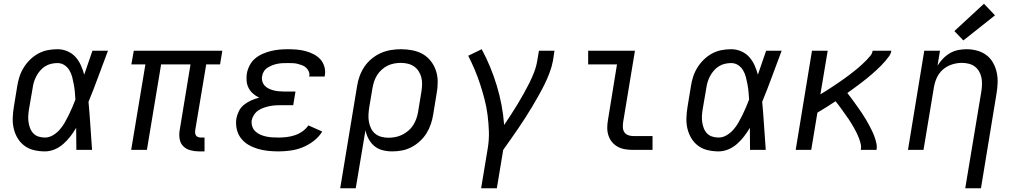

<svg xmlns="http://www.w3.org/2000/svg" viewBox="-20 -801 5440 1026"><path d="M220 8Q191 8 162.5 1.5Q134 -5 111.5 -21.5Q89 -38 74.5 -62Q60 -86 53.5 -113.5Q47 -141 48 -170.5Q49 -200 54 -230L72 -340Q76 -366 84 -391Q92 -416 106.5 -439.5Q121 -463 141 -482.5Q161 -502 185 -515Q209 -528 235 -533Q261 -538 287 -538Q315 -538 340.5 -527Q366 -516 383.5 -496.5Q401 -477 412 -452.5Q423 -428 430 -402Q441 -434 452 -466Q463 -498 474 -530H557Q531 -462 506 -393.5Q481 -325 453 -257Q459 -193 463 -128.5Q467 -64 472 0H388Q388 -30 387.5 -59.5Q387 -89 387 -118Q373 -94 356 -72Q339 -50 318 -31.5Q297 -13 271.5 -2.5Q246 8 220 8ZM220 -66Q242 -66 262.5 -78Q283 -90 298.5 -107.5Q314 -125 325.5 -145Q337 -165 347 -185.5Q357 -206 366 -227Q375 -248 383 -269Q382 -289 380 -309.5Q378 -330 374.5 -349.5Q371 -369 366 -388.5Q361 -408 351 -425Q341 -442 324.5 -453Q308 -464 287 -464Q270 -464 253 -460Q236 -456 221 -446.5Q206 -437 194 -423Q182 -409 174 -393.5Q166 -378 161 -361.5Q156 -345 154 -328L135 -218Q132 -200 131 -182.5Q130 -165 132.5 -148Q135 -131 141 -115.5Q147 -100 158.5 -88Q170 -76 186.5 -71Q203 -66 220 -66Z M1043 8Q1020 8 997.5 2Q975 -4 959.5 -19.5Q944 -35 940 -58Q936 -81 940 -104L998 -457H841L765 0H681L757 -457H682L695 -530H1168L1156 -457H1082L1023 -104Q1022 -96 1023 -88.5Q1024 -81 1028.5 -75.5Q1033 -70 1040.5 -68Q1048 -66 1055 -66H1073V8Z M1469 8Q1440 8 1411.5 5Q1383 2 1356.5 -6Q1330 -14 1307 -27.5Q1284 -41 1267.5 -62.5Q1251 -84 1245 -111.5Q1239 -139 1243 -167Q1247 -188 1257 -208Q1267 -228 1285 -242Q1303 -256 1323.5 -265Q1344 -274 1365 -279Q1347 -288 1332.5 -300.5Q1318 -313 1309 -330Q1300 -347 1298 -367Q1296 -387 1299 -408Q1303 -430 1314 -451.5Q1325 -473 1343.5 -488.5Q1362 -504 1384 -513.5Q1406 -523 1428.5 -528.5Q1451 -534 1473.5 -536Q1496 -538 1518 -538Q1542 -538 1566 -536Q1590 -534 1612.5 -528Q1635 -522 1655.5 -511.5Q1676 -501 1691 -485Q1706 -469 1713 -446Q1720 -423 1716 -400Q1716 -398 1715.5 -396Q1715 -394 1715 -392H1632Q1632 -393 1632 -394Q1632 -395 1633 -396Q1635 -408 1629.5 -420Q1624 -432 1615 -440Q1606 -448 1594 -452.5Q1582 -457 1570 -460Q1558 -463 1544.5 -463.5Q1531 -464 1518 -464Q1505 -464 1491.5 -463.5Q1478 -463 1464.5 -460.5Q1451 -458 1437.5 -453Q1424 -448 1411.5 -440.5Q1399 -433 1391 -421Q1383 -409 1381 -395Q1378 -381 1381.5 -367.5Q1385 -354 1394 -344Q1403 -334 1415 -328Q1427 -322 1440 -318.5Q1453 -315 1467 -313.5Q1481 -312 1495 -312H1559L1547 -239H1483Q1468 -239 1452 -238Q1436 -237 1421 -234Q1406 -231 1390 -225.5Q1374 -220 1360.5 -211Q1347 -202 1337.5 -187.5Q1328 -173 1325 -158Q1323 -141 1328 -125.5Q1333 -110 1344.5 -99Q1356 -88 1371 -81.5Q1386 -75 1402 -71.5Q1418 -68 1435 -67Q1452 -66 1469 -66Q1490 -66 1511.5 -68.5Q1533 -71 1554.5 -78Q1576 -85 1595.5 -98.5Q1615 -112 1628 -131L1702 -98Q1684 -69 1656 -47.5Q1628 -26 1596.5 -13.5Q1565 -1 1532.5 3.5Q1500 8 1469 8Z M1798 205 1888 -340Q1892 -367 1901.5 -393.5Q1911 -420 1927 -444Q1943 -468 1966 -487Q1989 -506 2015 -517.5Q2041 -529 2068.5 -533.5Q2096 -538 2123 -538Q2154 -538 2184.5 -532Q2215 -526 2240 -511.5Q2265 -497 2283 -473.5Q2301 -450 2310 -422Q2319 -394 2319 -362.5Q2319 -331 2313 -300L2295 -190Q2291 -164 2282.5 -138.5Q2274 -113 2259.5 -89.5Q2245 -66 2224.5 -47Q2204 -28 2179.5 -15Q2155 -2 2128.5 3Q2102 8 2076 8Q2049 8 2024 1.5Q1999 -5 1980.5 -20.5Q1962 -36 1950 -58Q1938 -80 1933 -105L1881 205ZM2056 -65Q2074 -65 2092.5 -68.5Q2111 -72 2128.5 -80.5Q2146 -89 2161.5 -102Q2177 -115 2187.5 -131.5Q2198 -148 2204.5 -166Q2211 -184 2214 -202L2232 -312Q2235 -331 2235.5 -350.5Q2236 -370 2231.5 -387.5Q2227 -405 2217 -420.5Q2207 -436 2192.5 -446Q2178 -456 2159.5 -460.5Q2141 -465 2122 -465Q2104 -465 2085.5 -461.5Q2067 -458 2050 -449.5Q2033 -441 2018.5 -427.5Q2004 -414 1994 -397.5Q1984 -381 1978.5 -363.5Q1973 -346 1970 -328L1953 -227Q1950 -207 1949 -187.5Q1948 -168 1951.5 -149.5Q1955 -131 1963 -114.5Q1971 -98 1985 -86.5Q1999 -75 2017.5 -70Q2036 -65 2056 -65Z M2551 205 2587 -12Q2594 -56 2592.5 -99.5Q2591 -143 2585.5 -186Q2580 -229 2569.5 -269.5Q2559 -310 2546 -350Q2533 -390 2517 -428Q2501 -466 2482 -503L2554 -538Q2579 -492 2599 -443.5Q2619 -395 2634.5 -344Q2650 -293 2660 -240Q2670 -187 2674 -133Q2692 -160 2710 -187.5Q2728 -215 2745 -243Q2762 -271 2778 -299.5Q2794 -328 2808.5 -357Q2823 -386 2834.5 -416Q2846 -446 2851 -477L2860 -530H2943L2935 -477Q2929 -445 2917 -413Q2905 -381 2890 -350.5Q2875 -320 2858 -290Q2841 -260 2823.5 -230.5Q2806 -201 2787 -171.5Q2768 -142 2748.5 -113.5Q2729 -85 2709 -56.5Q2689 -28 2669 0L2635 205Z M3363 0Q3341 0 3320 -3.5Q3299 -7 3281.5 -16.5Q3264 -26 3251 -41.5Q3238 -57 3231.5 -76.5Q3225 -96 3225 -117.5Q3225 -139 3229 -161L3277 -457H3123V-530H3373L3310 -149Q3308 -135 3308.5 -120.5Q3309 -106 3316 -95Q3323 -84 3336 -79Q3349 -74 3363 -74H3467V0Z M3820 8Q3791 8 3762.5 1.5Q3734 -5 3711.5 -21.5Q3689 -38 3674.5 -62Q3660 -86 3653.5 -113.5Q3647 -141 3648 -170.5Q3649 -200 3654 -230L3672 -340Q3676 -366 3684 -391Q3692 -416 3706.5 -439.5Q3721 -463 3741 -482.5Q3761 -502 3785 -515Q3809 -528 3835 -533Q3861 -538 3887 -538Q3915 -538 3940.5 -527Q3966 -516 3983.5 -496.5Q4001 -477 4012 -452.5Q4023 -428 4030 -402Q4041 -434 4052 -466Q4063 -498 4074 -530H4157Q4131 -462 4106 -393.5Q4081 -325 4053 -257Q4059 -193 4063 -128.5Q4067 -64 4072 0H3988Q3988 -30 3987.5 -59.5Q3987 -89 3987 -118Q3973 -94 3956 -72Q3939 -50 3918 -31.5Q3897 -13 3871.5 -2.5Q3846 8 3820 8ZM3820 -66Q3842 -66 3862.5 -78Q3883 -90 3898.5 -107.5Q3914 -125 3925.5 -145Q3937 -165 3947 -185.5Q3957 -206 3966 -227Q3975 -248 3983 -269Q3982 -289 3980 -309.5Q3978 -330 3974.5 -349.5Q3971 -369 3966 -388.5Q3961 -408 3951 -425Q3941 -442 3924.5 -453Q3908 -464 3887 -464Q3870 -464 3853 -460Q3836 -456 3821 -446.5Q3806 -437 3794 -423Q3782 -409 3774 -393.5Q3766 -378 3761 -361.5Q3756 -345 3754 -328L3735 -218Q3732 -200 3731 -182.5Q3730 -165 3732.5 -148Q3735 -131 3741 -115.5Q3747 -100 3758.5 -88Q3770 -76 3786.5 -71Q3803 -66 3820 -66Z M4232 0 4319 -530H4403L4364 -297Q4378 -305 4390.5 -313Q4403 -321 4416 -329.5Q4429 -338 4442 -346.5Q4455 -355 4467.5 -364Q4480 -373 4492.5 -381.5Q4505 -390 4517 -399.5Q4529 -409 4541.5 -418.5Q4554 -428 4565.5 -438Q4577 -448 4588.5 -458.5Q4600 -469 4610.5 -480Q4621 -491 4631 -503Q4641 -515 4643 -530H4743Q4741 -514 4731 -500.5Q4721 -487 4710.5 -474.5Q4700 -462 4688 -450Q4676 -438 4664 -427Q4652 -416 4639.5 -405Q4627 -394 4614 -383.5Q4601 -373 4588 -363Q4575 -353 4561.5 -343Q4548 -333 4535 -323.5Q4522 -314 4508 -304Q4519 -290 4529 -276.5Q4539 -263 4549 -249Q4559 -235 4569 -221Q4579 -207 4588.5 -192.5Q4598 -178 4607 -163Q4616 -148 4624 -133Q4632 -118 4639.5 -102.5Q4647 -87 4653 -70.5Q4659 -54 4663 -36Q4667 -18 4664 0H4580Q4583 -16 4579.5 -31Q4576 -46 4571 -60Q4566 -74 4559.5 -87.5Q4553 -101 4545.5 -114Q4538 -127 4530.5 -140Q4523 -153 4514.5 -165Q4506 -177 4497.5 -189Q4489 -201 4480.5 -213Q4472 -225 4463 -237Q4454 -249 4445 -260Q4421 -244 4397 -229Q4373 -214 4348 -199L4315 0Z M5138 205 5224 -312Q5227 -331 5227.5 -350Q5228 -369 5224.5 -386.5Q5221 -404 5212 -419.5Q5203 -435 5189 -445.5Q5175 -456 5157 -460.5Q5139 -465 5120 -465Q5103 -465 5085.5 -461.5Q5068 -458 5051.5 -450.5Q5035 -443 5020.5 -431Q5006 -419 4996 -403.5Q4986 -388 4980 -371Q4974 -354 4971 -337L4915 0H4832L4919 -530H5003L4990 -450Q5002 -470 5019 -487.5Q5036 -505 5056.5 -517Q5077 -529 5100 -533.5Q5123 -538 5145 -538Q5174 -538 5201.5 -530.5Q5229 -523 5251 -506.5Q5273 -490 5286.5 -466Q5300 -442 5306 -415Q5312 -388 5311 -358.5Q5310 -329 5305 -300L5222 205ZM5128 -585 5080 -635 5238 -781 5297 -719Z"/></svg>

Font: Iosevka Curly Extended
Style: Italic
Weight: 400
Width: 7
Italic angle: -9°
Monospace: yes
Designer: Belleve Invis
Foundry: Belleve Invis
Version: Version 11.1.0; ttfautohint (v1.8.3)